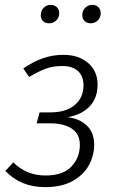

<svg xmlns="http://www.w3.org/2000/svg" viewBox="-20 -760 474 791"><path d="M382 -411Q382 -357 350 -322.5Q318 -288 259 -277Q309 -271 338.5 -242Q368 -213 368 -164Q368 -120 346.5 -80Q325 -40 279.5 -14.5Q234 11 166 11Q65 11 2 -56L35 -91Q89 -37 167 -37Q240 -37 274.5 -74Q309 -111 309 -163Q309 -208 276 -230Q243 -252 186 -252H131L143 -297H187Q252 -297 288 -327.5Q324 -358 324 -408Q324 -446 301.5 -467Q279 -488 237 -488Q198 -488 168.5 -477Q139 -466 100 -443L76 -478Q117 -506 156.5 -520Q196 -534 242 -534Q304 -534 343 -500.5Q382 -467 382 -411ZM148 -697Q148 -716 160 -728Q172 -740 189 -740Q204 -740 214 -730.5Q224 -721 224 -706Q224 -688 212 -676Q200 -664 182 -664Q166 -664 157 -673.5Q148 -683 148 -697ZM319 -697Q319 -716 331 -728Q343 -740 361 -740Q376 -740 385.5 -730Q395 -720 395 -706Q395 -688 383 -676Q371 -664 353 -664Q338 -664 328.5 -673.5Q319 -683 319 -697Z"/></svg>

Font: Fira Sans Condensed Light
Style: Italic
Weight: 300
Width: 3
Italic angle: -8°
Designer: Carrois Corporate & Edenspiekermann AG
Foundry: Carrois Corporate GbR & Edenspiekermann AG
Version: Version 4.203